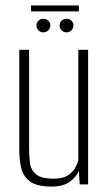

<svg xmlns="http://www.w3.org/2000/svg" viewBox="-20 -678 404 706"><path d="M170 8Q115 8 90 -11Q65 -30 58 -60.5Q51 -91 51 -123V-495H87V-132Q87 -106 90 -80Q93 -54 112 -37.5Q131 -21 177 -21Q210 -21 228.5 -32.5Q247 -44 256 -60Q265 -76 268 -89V-495H304V0H273L270 -50Q262 -29 237.5 -10.5Q213 8 170 8ZM139 -559Q129 -559 121.5 -566.5Q114 -574 114 -585Q114 -595 121.5 -602Q129 -609 139 -609Q150 -609 157.5 -602Q165 -595 165 -585Q165 -574 157.5 -566.5Q150 -559 139 -559ZM225 -559Q214 -559 206.5 -566.5Q199 -574 199 -585Q199 -595 206.5 -602Q214 -609 225 -609Q235 -609 242.5 -602Q250 -595 250 -585Q250 -574 242.5 -566.5Q235 -559 225 -559ZM94 -636V-658H270V-636Z"/></svg>

Font: Alumni Sans Thin ExtraLight
Style: Regular
Weight: 250
Version: Version 1.018